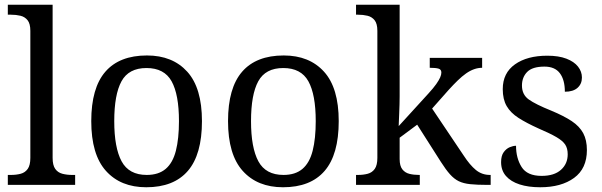

<svg xmlns="http://www.w3.org/2000/svg" viewBox="-20 -780 2540 810"><path d="M13 0V-42H26Q49 -42 67.5 -47Q86 -52 97 -67.5Q108 -83 108 -114V-650Q108 -680 96.5 -694.5Q85 -709 66.5 -713.5Q48 -718 26 -718H13V-760H202V-114Q202 -83 213 -67.5Q224 -52 243 -47Q262 -42 284 -42H297V0Z M597 10Q489 10 427 -59Q365 -128 365 -269Q365 -409 424.5 -477.5Q484 -546 600 -546Q708 -546 770 -477.5Q832 -409 832 -269Q832 -128 772.5 -59Q713 10 597 10ZM599 -42Q649 -42 679 -67.5Q709 -93 722 -144Q735 -195 735 -269Q735 -381 704 -437Q673 -493 598 -493Q523 -493 492.5 -437Q462 -381 462 -269Q462 -157 493 -99.5Q524 -42 599 -42Z M1174 10Q1066 10 1004 -59Q942 -128 942 -269Q942 -409 1001.5 -477.5Q1061 -546 1177 -546Q1285 -546 1347 -477.5Q1409 -409 1409 -269Q1409 -128 1349.5 -59Q1290 10 1174 10ZM1176 -42Q1226 -42 1256 -67.5Q1286 -93 1299 -144Q1312 -195 1312 -269Q1312 -381 1281 -437Q1250 -493 1175 -493Q1100 -493 1069.5 -437Q1039 -381 1039 -269Q1039 -157 1070 -99.5Q1101 -42 1176 -42Z M1482 0V-42H1490Q1513 -42 1531.5 -47Q1550 -52 1561 -67.5Q1572 -83 1572 -114V-650Q1572 -680 1560.5 -694.5Q1549 -709 1530.5 -713.5Q1512 -718 1490 -718H1482V-760H1666V-374Q1666 -361 1665.5 -340Q1665 -319 1664 -298Q1663 -277 1662.5 -262.5Q1662 -248 1662 -248L1787 -385Q1809 -409 1820.5 -425.5Q1832 -442 1837 -453.5Q1842 -465 1842 -474Q1842 -487 1830 -490.5Q1818 -494 1793 -494V-536H2014V-494Q1997 -494 1980 -488Q1963 -482 1946 -470Q1929 -458 1911 -440.5Q1893 -423 1873 -401L1803 -322L1936 -124Q1962 -84 1987.5 -63Q2013 -42 2047 -42H2050V0H2036Q1993 0 1964 -3Q1935 -6 1915.5 -15.5Q1896 -25 1878.5 -44.5Q1861 -64 1840 -97L1740 -254L1666 -199V-109Q1666 -80 1677.5 -65.5Q1689 -51 1707.5 -46.5Q1726 -42 1748 -42H1751V0Z M2259 10Q2209 10 2172 -2Q2135 -14 2114.5 -37.5Q2094 -61 2094 -96Q2094 -123 2105 -138Q2116 -153 2130.5 -159Q2145 -165 2157 -165Q2157 -113 2180.5 -75.5Q2204 -38 2265 -38Q2318 -38 2346.5 -63.5Q2375 -89 2375 -129Q2375 -154 2364.5 -170Q2354 -186 2327.5 -201.5Q2301 -217 2252 -238Q2201 -261 2167.5 -282.5Q2134 -304 2117.5 -332.5Q2101 -361 2101 -404Q2101 -472 2152.5 -508.5Q2204 -545 2289 -545Q2337 -545 2369.5 -532.5Q2402 -520 2418.5 -499Q2435 -478 2435 -453Q2435 -426 2416.5 -409.5Q2398 -393 2363 -393Q2363 -443 2342 -471Q2321 -499 2277 -499Q2226 -499 2204 -476.5Q2182 -454 2182 -419Q2182 -381 2210.5 -360.5Q2239 -340 2306 -313Q2359 -291 2392 -269Q2425 -247 2440.5 -218Q2456 -189 2456 -147Q2456 -69 2402 -29.5Q2348 10 2259 10Z"/></svg>

Font: Noto Serif Ethiopic
Style: Regular
Weight: 400
Designer: Monotype Design Team
Foundry: Monotype Imaging Inc.
Version: Version 2.102